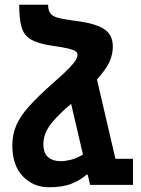

<svg xmlns="http://www.w3.org/2000/svg" viewBox="-20 -780 595 810"><path d="M360 0 350 -43H345Q321 -21 283 -5.5Q245 10 187 10Q121 10 76.5 -36Q32 -82 32 -167Q32 -213 49 -252Q66 -291 103.5 -332.5Q141 -374 202 -428Q249 -469 271.5 -492.5Q294 -516 300.5 -528Q307 -540 307 -548Q307 -557 300 -563Q293 -569 269 -575Q245 -581 194 -588Q138 -597 109.5 -614Q81 -631 71 -665.5Q61 -700 61 -760H183Q183 -738 191.5 -725Q200 -712 223 -705.5Q246 -699 291 -693Q382 -682 419 -657.5Q456 -633 456 -584Q456 -551 442 -519.5Q428 -488 389 -445L467 -110H541V0ZM163 -172Q163 -134 183 -117Q203 -100 236 -100Q255 -100 279 -106Q303 -112 330 -128L280 -342Q214 -286 188.5 -248.5Q163 -211 163 -172Z"/></svg>

Font: Noto Sans Armenian ExtraCondensed
Style: Bold
Weight: 700
Width: 2
Designer: Monotype Design Team
Foundry: Monotype Imaging Inc.
Version: Version 2.008; ttfautohint (v1.8.4.7-5d5b)